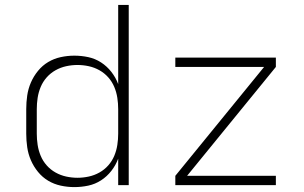

<svg xmlns="http://www.w3.org/2000/svg" viewBox="-20 -755 1240 783"><path d="M283 8Q255 8 227.5 2Q200 -4 176.5 -18Q153 -32 135 -54Q117 -76 106 -101.5Q95 -127 91 -154.5Q87 -182 87 -210V-310Q87 -338 91 -365.5Q95 -393 106 -418.5Q117 -444 135 -466Q153 -488 176.5 -502Q200 -516 227.5 -522Q255 -528 283 -528Q312 -528 340 -522Q368 -516 392 -500.5Q416 -485 434 -462Q452 -439 462 -412V-735H505V0H462V-108Q452 -81 434 -58Q416 -35 392 -19.5Q368 -4 340 2Q312 8 283 8ZM296 -30Q319 -30 342 -35Q365 -40 385.5 -51.5Q406 -63 421.5 -80.5Q437 -98 446 -119.5Q455 -141 458.5 -164Q462 -187 462 -210V-310Q462 -333 458.5 -356Q455 -379 446 -400.5Q437 -422 421.5 -439.5Q406 -457 385.5 -468.5Q365 -480 342 -485Q319 -490 296 -490Q273 -490 250 -485Q227 -480 206.5 -468.5Q186 -457 170.5 -439.5Q155 -422 146 -400.5Q137 -379 133.5 -356Q130 -333 130 -310V-210Q130 -187 133.5 -164Q137 -141 146 -119.5Q155 -98 170.5 -80.5Q186 -63 206.5 -51.5Q227 -40 250 -35Q273 -30 296 -30ZM695 0V-38L1057 -482H695V-520H1105V-482L743 -38H1105V0Z"/></svg>

Font: Iosevka Aile Extralight
Style: Regular
Weight: 200
Designer: Belleve Invis
Foundry: Belleve Invis
Version: Version 31.1.0; ttfautohint (v1.8.4)